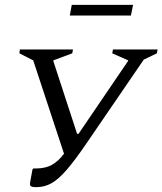

<svg xmlns="http://www.w3.org/2000/svg" viewBox="-20 -764 670 792"><path d="M337 -173Q290 -104 256 -64.5Q222 -25 193 -8.5Q164 8 130 8Q110 8 106 3Q102 -2 105 -16L114 -65L117 -69H127Q168 -69 195 -84.5Q222 -100 244 -130L117 -515L60 -544L62 -560H281L278 -544L200 -515V-512L298 -212H304L508 -512L509 -515L443 -544L446 -560H630L627 -544L573 -518ZM268 -700 276 -744H529L520 -700Z"/></svg>

Font: Spectral SC
Style: Italic
Weight: 400
Italic angle: -10°
Designer: Jean-Baptiste Levee
Foundry: Production Type
Version: Version 2.001